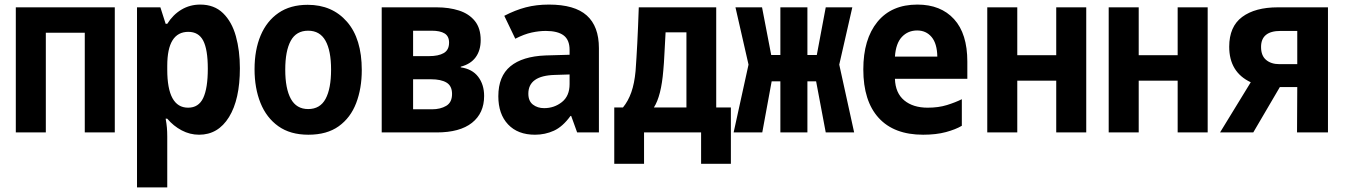

<svg xmlns="http://www.w3.org/2000/svg" viewBox="-20 -578 5870 838"><path d="M49 0V-546H481V0H350V-435H180V0Z M578 240V-546H680L703 -474H710Q735 -514 772 -536Q809 -558 854 -558Q915 -558 953.5 -520.5Q992 -483 1009.5 -420Q1027 -357 1027 -280Q1027 -144 979.5 -67Q932 10 849 10Q809 10 773 -9Q737 -28 710 -60H703Q707 -38 708.5 -20.5Q710 -3 710 18V240ZM801 -108Q847 -108 867 -150.5Q887 -193 887 -278Q887 -362 867 -400.5Q847 -439 802 -439Q710 -439 710 -291V-274Q710 -108 801 -108Z M1326 10Q1247 10 1195 -27Q1143 -64 1117 -128.5Q1091 -193 1091 -276Q1091 -360 1117.5 -423Q1144 -486 1195.5 -521.5Q1247 -557 1323 -557Q1430 -557 1494.5 -483Q1559 -409 1559 -272Q1559 -192 1534.5 -128Q1510 -64 1458.5 -27Q1407 10 1326 10ZM1325 -102Q1377 -102 1401 -146.5Q1425 -191 1425 -274Q1425 -357 1400.5 -400.5Q1376 -444 1325 -444Q1273 -444 1249 -400Q1225 -356 1225 -274Q1225 -191 1249.5 -146.5Q1274 -102 1325 -102Z M1646 0V-546H1886Q1940 -546 1983.5 -532Q2027 -518 2052.5 -486.5Q2078 -455 2078 -403Q2078 -358 2056 -328Q2034 -298 1991 -287V-284Q2041 -277 2067 -243Q2093 -209 2093 -159Q2093 -84 2040 -42Q1987 0 1886 0ZM1783 -333H1852Q1894 -333 1917 -346.5Q1940 -360 1940 -392Q1940 -420 1920.5 -432Q1901 -444 1864 -444H1783ZM1783 -101H1866Q1902 -101 1927.5 -116Q1953 -131 1953 -168Q1953 -203 1929 -217.5Q1905 -232 1861 -232H1783Z M2315 10Q2240 10 2197.5 -35Q2155 -80 2155 -158Q2155 -245 2207.5 -288.5Q2260 -332 2361 -336L2466 -339V-360Q2466 -404 2440 -423.5Q2414 -443 2362 -443Q2333 -443 2300.5 -436Q2268 -429 2229 -409L2181 -509Q2229 -534 2275 -546Q2321 -558 2376 -558Q2488 -558 2541 -510.5Q2594 -463 2594 -368V0H2499L2473 -72H2470Q2436 -25 2397.5 -7.5Q2359 10 2315 10ZM2355 -106Q2399 -106 2432.5 -132.5Q2466 -159 2466 -211V-253L2402 -251Q2286 -248 2286 -169Q2286 -137 2306 -121.5Q2326 -106 2355 -106Z M2661 137V-109H2699Q2722 -137 2735.5 -175.5Q2749 -214 2754 -268Q2758 -322 2761.5 -390Q2765 -458 2768 -546H3106V-109H3170V137H3040V0H2791V137ZM2875 -270Q2866 -159 2834 -109H2976V-437H2885Q2882 -387 2880 -344Q2878 -301 2875 -270Z M3182 0 3247 -296 3190 -546H3306L3346 -338H3386V-546H3504V-338H3545L3584 -546H3700L3643 -296L3708 0H3584L3542 -223H3504V0H3386V-223H3348L3307 0Z M4009 10Q3882 10 3815 -63.5Q3748 -137 3748 -275Q3748 -407 3809.5 -482.5Q3871 -558 3984 -558Q4086 -558 4144 -494.5Q4202 -431 4202 -309V-234H3886Q3888 -172 3926.5 -140Q3965 -108 4029 -108Q4076 -108 4113 -119.5Q4150 -131 4178 -145V-29Q4151 -13 4108.5 -1.5Q4066 10 4009 10ZM3886 -331H4071Q4070 -388 4046 -416.5Q4022 -445 3983 -445Q3943 -445 3916.5 -417Q3890 -389 3886 -331Z M4289 0V-546H4420V-337H4590V-546H4721V0H4590V-226H4420V0Z M4819 0V-546H4950V-337H5120V-546H5251V0H5120V-226H4950V0Z M5305 0 5439 -219Q5345 -263 5345 -374Q5345 -462 5401.5 -504Q5458 -546 5557 -546H5776V0H5641L5642 -198H5566L5450 0ZM5564 -298H5642V-443H5569Q5484 -443 5484 -373Q5484 -335 5506 -316.5Q5528 -298 5564 -298Z"/></svg>

Font: Noto Sans Mono Condensed
Style: Bold
Weight: 700
Width: 3
Designer: Monotype Design Team
Foundry: Monotype Imaging Inc.
Version: Version 2.014